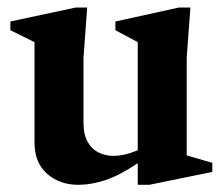

<svg xmlns="http://www.w3.org/2000/svg" viewBox="-20 -484 603 519"><path d="M191.9 15.6Q141.1 15.6 107.2 -14.4Q73.3 -44.4 73.3 -98.4V-370.1L8 -402.3V-425.9L184.7 -463.7H215.7L205.7 -328.1V-152.6Q205.7 -120.1 217.1 -100.2Q228.4 -80.4 247.1 -71.5Q265.7 -62.6 286.6 -62.6Q300.6 -62.6 316.9 -66.2Q333.2 -69.9 352.3 -77.9V-370.1L291.9 -402.3V-425.9L463.7 -463.7H494.7L484.7 -328.1V-63.9L553.9 -43.9V-19.3L383.3 15.6H352.3V-42.8Q302.6 -9.5 264.3 3.1Q225.9 15.6 191.9 15.6Z"/></svg>

Font: Ancizar Serif Light
Style: Regular
Weight: 300
Designer: Cesar Puertas, Viviana Monsalve, Julian Moncada, Julian Prieto, Jose Castro, Felipe Aragon, Mariel Hernandez, Sara Alarc
Version: Version 8.100